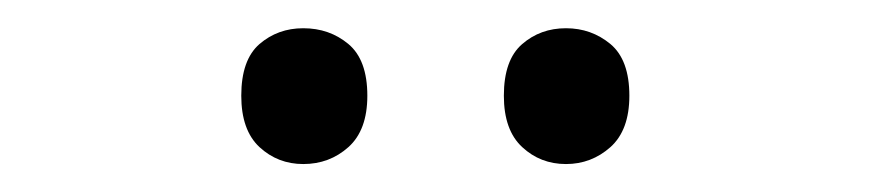

<svg xmlns="http://www.w3.org/2000/svg" viewBox="-20 -748 617 136"><path d="M150.9 -680.2Q150.9 -705.6 163.8 -716.8Q176.8 -728 194.8 -728Q213.4 -728 226.8 -716.8Q240.2 -705.6 240.2 -680.2Q240.2 -655.8 226.8 -643.8Q213.4 -631.8 194.8 -631.8Q176.8 -631.8 163.8 -643.8Q150.9 -655.8 150.9 -680.2ZM336.9 -680.2Q336.9 -705.6 349.9 -716.8Q362.8 -728 380.9 -728Q398.9 -728 412.4 -716.8Q425.8 -705.6 425.8 -680.2Q425.8 -655.8 412.4 -643.8Q398.9 -631.8 380.9 -631.8Q362.8 -631.8 349.9 -643.8Q336.9 -655.8 336.9 -680.2Z"/></svg>

Font: Samim FD
Style: FD
Weight: 400
Foundry: DejaVu fonts team - Redesigned by Saber Rastikerdar
Version: Version 4.00 December 17, 2020